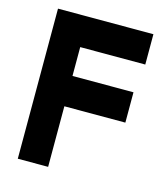

<svg xmlns="http://www.w3.org/2000/svg" viewBox="-106 -782 752 865"><g transform="rotate(15 270.0 -350.0)"><path d="M57.5 0V-700H502.5V-558.5H199V-424H483.5V-282.5H199V0ZM128 -71H127.5V-355.5H410V-355H127.5V-629.5H430V-629H128Z"/></g></svg>

Font: Tourney Black
Style: Regular
Weight: 900
Version: Version 1.015